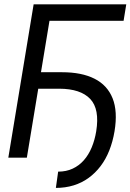

<svg xmlns="http://www.w3.org/2000/svg" viewBox="-20 -748 619 911"><path d="M579.1 -727.5 566.4 -649.4H214.8L107.4 0H19.5L139.6 -727.5ZM159.2 -327.1 171.9 -405.3H274.4Q367.7 -405.3 428.5 -374.5Q489.3 -343.8 514.2 -281.7Q539.1 -219.7 523.4 -125Q515.1 -75.7 498.5 -33.9Q481.9 7.8 457 40.5Q432.1 73.2 400.1 96.4Q368.2 119.6 329.1 131.6Q290 143.6 245.1 143.6L255.9 66.4Q294.4 66.4 324.7 52.2Q355 38.1 377.7 12.5Q400.4 -13.2 415 -48.3Q429.7 -83.5 436.5 -125Q453.6 -230.5 408 -278.6Q362.3 -326.7 261.7 -327.1Z"/></svg>

Font: Inter Tight
Style: Italic
Weight: 400
Italic angle: -9.39999°
Designer: Rasmus Andersson
Foundry: rsms
Version: Version 3.002